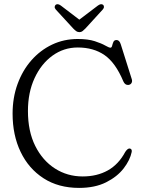

<svg xmlns="http://www.w3.org/2000/svg" viewBox="-20 -903 690 938"><path d="M623.5 -161Q615.5 -121 584 -80.2Q552.5 -39.5 498 -12.2Q443.5 15 366.5 15Q265.5 15 192.8 -32Q120 -79 80.8 -160.8Q41.5 -242.5 41.5 -348Q41.5 -426 65.8 -492.5Q90 -559 133.2 -608.2Q176.5 -657.5 234.2 -685Q292 -712.5 359.5 -712.5Q410 -712.5 443 -701.8Q476 -691 494.2 -680.5Q512.5 -670 519.5 -670Q525.5 -670 527.8 -679.5Q530 -689 534 -698.2Q538 -707.5 549.5 -707.5Q563.5 -707.5 570 -686.5L624 -515.5Q627 -505.5 622.5 -497.5Q618 -489.5 607.5 -488Q591 -486.5 582.5 -505.5Q544.5 -596.5 490.8 -633.8Q437 -671 360 -671Q291.5 -671 236.2 -631Q181 -591 148.8 -521Q116.5 -451 116.5 -361Q116.5 -261.5 152.2 -190Q188 -118.5 248.5 -79.8Q309 -41 384 -41Q454 -41 506.8 -70.5Q559.5 -100 592 -161Q604 -179 614 -177.5Q625.5 -175.5 623.5 -161ZM397.5 -764Q389.5 -756 383.2 -751Q377 -746 368.5 -746Q359 -746 352.2 -750.8Q345.5 -755.5 337.5 -764L252.5 -856.5Q246.5 -863.5 247.2 -869.8Q248 -876 252 -879.5Q261.5 -887 277 -876L367.5 -807L458.5 -876Q474 -887 483.5 -879.5Q487.5 -876.5 487.8 -869.8Q488 -863 482 -856.5Z"/></svg>

Font: Fraunces 72pt SuperSoft Light
Style: Regular
Weight: 300
Version: Version 1.000;[0bf87f6ff]